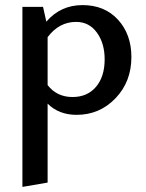

<svg xmlns="http://www.w3.org/2000/svg" viewBox="-20 -445 575 754"><path d="M304 -425Q391 -425 443.5 -367.5Q496 -310 496 -221Q496 -124 433.5 -59Q371 6 281 6Q211 6 167 -38V272L68 289V-418H149L162 -360Q218 -425 304 -425ZM265 -64Q323 -64 357 -104Q391 -144 391 -212Q391 -275 360.5 -317Q330 -359 279 -359Q212 -359 167 -299V-111Q203 -64 265 -64Z"/></svg>

Font: EauTestText Semibold
Style: Regular
Weight: 600
Designer: Christian Thalmann (Catharsis Fonts)
Version: Version 0.001;PS 000.001;hotconv 1.0.88;makeotf.lib2.5.64775